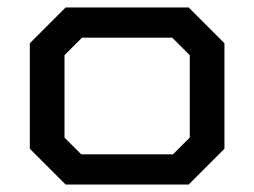

<svg xmlns="http://www.w3.org/2000/svg" viewBox="-20 -495 682 515"><path d="M60 -96V-379L156 -475H486L582 -379V-96L486 0H156ZM444 -81 489 -126V-347L442 -394H200L153 -347V-126L198 -81Z"/></svg>

Font: Chakra Petch Medium
Style: Regular
Weight: 500
Designer: Katatrad Aksorn Co.,Ltd.
Foundry: Cadson Demak Co.,Ltd.
Version: Version 1.000; ttfautohint (v1.6)